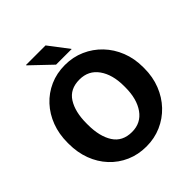

<svg xmlns="http://www.w3.org/2000/svg" viewBox="-241 -1051 1217 1217"><g transform="rotate(-45 367.5 -443.0)"><path d="M367.7 10.3Q293.9 10.3 232.2 -16.8Q170.4 -43.9 125 -92.8Q79.6 -141.6 54.9 -207.3Q30.3 -272.9 30.3 -350.1V-361.3Q30.3 -438 54.9 -503.4Q79.6 -568.8 124.8 -617.7Q169.9 -666.5 231.4 -693.8Q293 -721.2 366.7 -721.2Q439 -721.2 501 -693.8Q563 -666.5 609.6 -617.7Q656.2 -568.8 682.1 -503.4Q708 -438 708 -361.3V-350.1Q708 -272.9 682.1 -207.3Q656.2 -141.6 609.9 -92.8Q563.5 -43.9 501.5 -16.8Q439.5 10.3 367.7 10.3ZM367.7 -119.6Q448.2 -119.6 492.9 -182.9Q537.6 -246.1 537.6 -350.1V-362.3Q537.6 -464.4 492.7 -527.6Q447.8 -590.8 366.7 -590.8Q281.2 -590.8 241.5 -528.3Q201.7 -465.8 201.7 -362.3V-350.1Q201.7 -245.6 242.2 -182.6Q282.7 -119.6 367.7 -119.6ZM469.2 -762.2H328.6L191.9 -892.6L192.9 -895.5H367.7Z"/></g></svg>

Font: Roboto Slab Black
Style: Regular
Weight: 900
Designer: Google
Version: Version 2.000; ttfautohint (v1.8.1.43-b0c9)